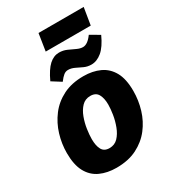

<svg xmlns="http://www.w3.org/2000/svg" viewBox="-219 -1010 1001 1130"><g transform="rotate(-30 281.5 -444.5)"><path d="M331 -551Q393 -551 441 -529Q489 -507 516 -458.5Q543 -410 543 -329Q543 -265 524.5 -204Q506 -143 468 -94Q430 -45 371.5 -15.5Q313 14 232 14Q170 14 122 -8Q74 -30 47.5 -78.5Q21 -127 21 -207Q21 -270 39.5 -331Q58 -392 96 -442Q134 -492 192.5 -521.5Q251 -551 331 -551ZM308 -430Q273 -430 250 -406Q227 -382 213.5 -345.5Q200 -309 194.5 -271Q189 -233 189 -205Q189 -160 203.5 -133.5Q218 -107 254 -107Q289 -107 312 -131Q335 -155 349 -192Q363 -229 369 -267Q375 -305 375 -333Q375 -377 360 -403.5Q345 -430 308 -430ZM210 -583 148 -622Q178 -687 209 -715Q240 -743 276 -743Q304 -743 328.5 -732Q353 -721 375 -710.5Q397 -700 416 -700Q448 -700 481 -746L544 -709Q514 -643 479.5 -614.5Q445 -586 408 -586Q381 -586 358.5 -596.5Q336 -607 314.5 -617.5Q293 -628 271 -628Q255 -628 241.5 -617.5Q228 -607 210 -583ZM537 -903 518 -787H212L230 -903Z"/></g></svg>

Font: Bitter ExtraBold
Style: Italic
Weight: 800
Italic angle: -9°
Designer: Sol Matas, and Bitter project Authors
Foundry: Sol Matas
Version: Version 2.001